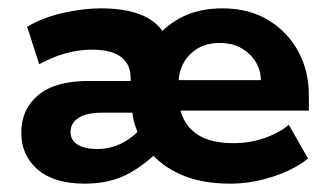

<svg xmlns="http://www.w3.org/2000/svg" viewBox="-20 -430 790 460"><path d="M183 10Q109 10 70 -24Q31 -58 31 -112Q31 -168 71.5 -202Q112 -236 192 -236H311L293 -206V-243Q293 -276 270 -293.5Q247 -311 200 -311Q169 -311 136.5 -302Q104 -293 74 -276L45 -366Q85 -389 133 -399.5Q181 -410 222 -410Q284 -410 324 -392Q364 -374 382 -334L345 -326Q368 -363 411 -386.5Q454 -410 513 -410Q576 -410 622.5 -382Q669 -354 694.5 -307Q720 -260 720 -201V-165H357V-238H605Q605 -261 593 -281Q581 -301 559.5 -314Q538 -327 506 -327Q475 -327 453 -313.5Q431 -300 419.5 -278.5Q408 -257 408 -232V-201Q408 -148 440.5 -117.5Q473 -87 539 -87Q578 -87 613 -99Q648 -111 672 -131L718 -50Q684 -23 633 -6.5Q582 10 532 10Q463 10 414 -11.5Q365 -33 336 -70L363 -71Q320 -29 279 -9.5Q238 10 183 10ZM213 -73Q243 -73 270 -86Q297 -99 317 -122V-100Q309 -113 304 -128.5Q299 -144 297 -160H224Q187 -160 168 -147.5Q149 -135 149 -114Q149 -94 166 -83.5Q183 -73 213 -73Z"/></svg>

Font: Rokkitt
Style: Bold
Weight: 700
Designer: Vernon Adams
Foundry: Vernon Adams
Version: Version 3.103